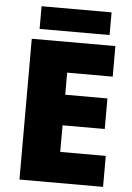

<svg xmlns="http://www.w3.org/2000/svg" viewBox="-59 -926 667 970"><g transform="rotate(5 274.5 -441.0)"><path d="M501 0H77V-714H501V-559H270V-447H484V-292H270V-157H501ZM467 -882V-767H112V-882Z"/></g></svg>

Font: Noto Sans Oriya Blk
Style: Regular
Weight: 900
Designer: Amélie Bonet and Sol Matas
Foundry: Google LLC
Version: Version 2.006; ttfautohint (v1.8.4.7-5d5b)